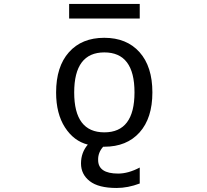

<svg xmlns="http://www.w3.org/2000/svg" viewBox="-20 -725 1040 964"><path d="M352.5 -260.7Q352.5 -60.5 503.9 -60.5Q655.3 -60.5 655.3 -261.2Q655.3 -461.9 503.9 -461.9Q352.5 -461.9 352.5 -260.7ZM327.1 -631.8V-705.1H681.6V-631.8ZM565.4 218.8Q474.6 218.8 430.7 184.6Q386.7 150.4 386.7 95.7Q386.7 41 420.9 1Q350.6 -16.6 306.2 -85.4Q261.7 -154.3 261.7 -260.7Q261.7 -390.6 326.2 -462.9Q390.6 -535.2 503.4 -535.2Q616.2 -535.2 680.7 -462.9Q745.1 -390.6 745.1 -261.2Q745.1 -131.8 680.7 -60.1Q616.2 11.7 503.9 11.7H498Q471.7 41 472.7 78.1Q472.7 146.5 573.2 146.5Q624 146.5 681.6 116.2V196.3Q622.1 218.8 565.4 218.8Z"/></svg>

Font: Gen Shin Gothic Monospace Regular
Style: Regular
Weight: 400
Designer: [Source Han Sans]
Ryoko NISHIZUKA  (kana & ideographs); Paul D. Hunt (Latin, Greek & Cyrillic); Wenlong ZHANG  (bopomofo
Version: Version 1.002.20150607